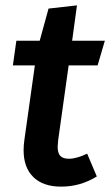

<svg xmlns="http://www.w3.org/2000/svg" viewBox="-20 -681 411 716"><path d="M197 -159Q195 -139 195 -134Q195 -110 205 -99.5Q215 -89 237 -89Q265 -89 305 -108L341 -23Q280 15 208 15Q141 15 104.5 -20.5Q68 -56 68 -121Q68 -139 71 -160L110 -437H28L41 -529H128L161 -649L267 -661L249 -529H371L344 -437H236Z"/></svg>

Font: FiraGO Medium
Style: Italic
Weight: 500
Italic angle: -8°
Designer: bBox Type GmbH
Foundry: bBox Type GmbH
Version: Version 1.001